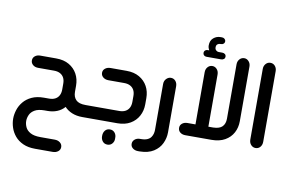

<svg xmlns="http://www.w3.org/2000/svg" viewBox="-99 -935 2122 1407"><g transform="rotate(10 962.0 -232.0)"><path d="M551 0H538Q494 0 460.5 -14Q427 -28 405 -52Q382 -26 350 -13Q318 0 279 0H257Q211 0 185 15Q159 30 148.5 53Q138 76 138 99Q138 122 148.5 145Q159 168 186 183Q213 198 261 198H368Q392 198 408 211Q424 224 424 244Q424 264 408 276.5Q392 289 368 289H237Q185 289 147.5 272Q110 255 86.5 227Q63 199 52 165.5Q41 132 41 99Q41 68 51.5 34.5Q62 1 85.5 -27.5Q109 -56 146.5 -73.5Q184 -91 237 -91H275Q302 -91 320.5 -101Q339 -111 348.5 -129.5Q358 -148 358 -173V-217Q358 -243 348.5 -261Q339 -279 320.5 -289Q302 -299 275 -299H156Q133 -299 117.5 -312Q102 -325 102 -345Q102 -365 117.5 -377.5Q133 -390 156 -390H275Q332 -390 371.5 -367Q411 -344 432 -305.5Q453 -267 453 -218V-172Q453 -135 474.5 -113Q496 -91 546 -91H551Z M539 0V-91H797Q824 -91 842.5 -101Q861 -111 870.5 -129.5Q880 -148 880 -173V-217Q880 -243 870.5 -261Q861 -279 842.5 -289Q824 -299 797 -299H680Q656 -299 640 -312Q624 -325 624 -345Q624 -365 640 -377.5Q656 -390 680 -390H799Q855 -390 894.5 -367Q934 -344 955 -305.5Q976 -267 976 -218V-172Q976 -124 955 -85Q934 -46 894.5 -23Q855 0 799 0ZM754 167Q731 167 718 151Q705 135 705 114V109Q705 86 718 70Q731 54 754 54Q776 54 789.5 70Q803 86 802 109V114Q803 135 789.5 151Q776 167 754 167Z M996 175H983Q960 175 944 162.5Q928 150 928 130Q928 111 942.5 98Q957 85 979 84H989Q1018 84 1036 76Q1054 68 1063 55Q1072 42 1075.5 28Q1079 14 1079 2V-341Q1079 -365 1094 -380.5Q1109 -396 1128 -396Q1149 -396 1162.5 -380.5Q1176 -365 1176 -341V2Q1176 44 1157.5 83.5Q1139 123 1099 148.5Q1059 174 996 175Z M1369 -643Q1365 -650 1362 -659Q1359 -668 1359 -678Q1359 -715 1382 -734Q1405 -753 1433 -753H1445Q1457 -753 1465 -745.5Q1473 -738 1473 -728Q1473 -717 1465 -710Q1457 -703 1445 -703H1440Q1429 -703 1420 -696Q1411 -689 1411 -673Q1411 -659 1420 -651Q1429 -643 1439 -643H1466Q1479 -643 1487 -636Q1495 -629 1495 -618Q1495 -607 1487 -600Q1479 -593 1466 -593H1358Q1346 -593 1338.5 -600Q1331 -607 1331 -618Q1331 -629 1338.5 -636Q1346 -643 1358 -643ZM1364 -91V-479Q1364 -503 1378 -518.5Q1392 -534 1412 -534Q1432 -534 1446 -518.5Q1460 -503 1460 -479V-91H1495Q1543 -92 1563.5 -113.5Q1584 -135 1584 -172V-577Q1584 -600 1598 -615.5Q1612 -631 1633 -631Q1652 -631 1666 -615.5Q1680 -600 1680 -577V-170Q1680 -123 1659.5 -84.5Q1639 -46 1598.5 -23Q1558 0 1498 0H1305Q1281 0 1265.5 -12.5Q1250 -25 1250 -46Q1250 -66 1265.5 -78.5Q1281 -91 1305 -91Z M1779 -577Q1779 -600 1793 -615.5Q1807 -631 1827 -631Q1848 -631 1861.5 -615.5Q1875 -600 1875 -577V-52Q1875 -28 1861.5 -12.5Q1848 3 1827 3Q1807 3 1793 -12.5Q1779 -28 1779 -52Z"/></g></svg>

Font: Beiruti SemiBold
Style: Regular
Weight: 600
Designer: Arlette Boutros
Foundry: Boutros
Version: Version 1.41